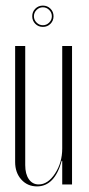

<svg xmlns="http://www.w3.org/2000/svg" viewBox="-20 -659 316 685"><path d="M106 -574Q95 -585 95 -601Q95 -617 106 -628Q117 -639 133 -639Q149 -639 160 -628Q171 -617 171 -601Q171 -585 160 -574Q149 -563 133 -563Q117 -563 106 -574ZM110.5 -623.5Q101 -614 101 -601Q101 -588 110.5 -578.5Q120 -569 133 -569Q146 -569 155.5 -578.5Q165 -588 165 -601Q165 -614 155.5 -623.5Q146 -633 133 -633Q120 -633 110.5 -623.5ZM200 -85Q175 6 112 6Q78 6 56 -18.5Q34 -43 34 -81V-495H70V-70Q70 -38 83 -19.5Q96 -1 118 -1Q151 -1 176.5 -40Q202 -79 202 -129V-495H237V-1H202V-85Z"/></svg>

Font: Moniqa ExtLt Narrow Display
Style: Regular
Weight: 200
Width: 4
Designer: Rajesh Rajput
Foundry: Rajesh Rajput
Version: Version 1.000